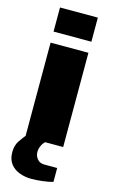

<svg xmlns="http://www.w3.org/2000/svg" viewBox="-140 -777 612 1039"><g transform="rotate(15 166.0 -257.0)"><path d="M60 -590V-725H272V-590ZM60 0V-528H272V0ZM149 211Q115 211 83.5 199.5Q52 188 32.5 163Q13 138 13 97Q13 60 30.5 34Q48 8 65 -12H181V-8Q163 4 153.5 23.5Q144 43 144 62Q144 83 158 100.5Q172 118 199 118H270V196Q244 203 211 207Q178 211 149 211Z"/></g></svg>

Font: Archivo SemiExpanded Black
Style: Regular
Weight: 900
Width: 6
Designer: Hector Gatti
Foundry: Omnibus-Type
Version: Version 2.001